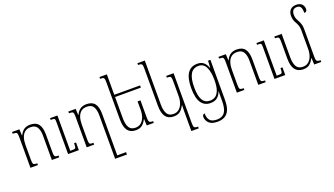

<svg xmlns="http://www.w3.org/2000/svg" viewBox="-81 -1439 4120 2367"><g transform="rotate(-20 1978.5 -256.0)"><path d="M471 -23V0H374V-320Q374 -388 350 -429Q326 -470 265 -470Q217 -470 188 -446Q159 -422 145.5 -380.5Q132 -339 132 -287V-96Q132 -62 135.5 -46.5Q139 -31 151.5 -27Q164 -23 191 -23V0H93V-396Q93 -430 89.5 -445.5Q86 -461 73 -465Q60 -469 31 -469V-492H127L131 -410H134Q158 -459 190.5 -480Q223 -501 271 -501Q345 -501 379 -456Q413 -411 413 -318V-97Q413 -62 416.5 -46.5Q420 -31 432.5 -27Q445 -23 471 -23ZM728 -101V0H587V-424Q587 -454 580.5 -461.5Q574 -469 547 -469H529V-492H626V-29H652Q675 -29 685.5 -32.5Q696 -36 699 -51Q702 -66 702 -101Z M1009 -501Q1083 -501 1117 -456.5Q1151 -412 1151 -318V222H1267V253H1112V-320Q1112 -388 1088 -429Q1064 -470 1003 -470Q955 -470 926 -446Q897 -422 883.5 -380.5Q870 -339 870 -287V-96Q870 -61 873.5 -45.5Q877 -30 889.5 -26.5Q902 -23 929 -23V0H831V-396Q831 -430 827.5 -445.5Q824 -461 811 -465Q798 -469 769 -469V-492H865L869 -410H872Q896 -459 928.5 -480Q961 -501 1009 -501Z M1652 -317V-98Q1652 -63 1656 -47.5Q1660 -32 1672.5 -27.5Q1685 -23 1711 -23V0H1619L1615 -85H1612Q1591 -42 1560 -16Q1529 10 1474 10Q1404 10 1368.5 -36.5Q1333 -83 1333 -184V-665Q1333 -698 1329.5 -713.5Q1326 -729 1313.5 -733Q1301 -737 1275 -737V-760H1372V-492H1710V-463H1372V-184Q1372 -109 1396 -65Q1420 -21 1481 -21Q1526 -21 1555.5 -46.5Q1585 -72 1599.5 -114Q1614 -156 1614 -205V-317Z M2112 253V-8Q2112 -27 2112.5 -46.5Q2113 -66 2114 -85H2110Q2089 -42 2058 -16Q2027 10 1972 10Q1902 10 1866.5 -36.5Q1831 -83 1831 -184V-665Q1831 -698 1827.5 -713.5Q1824 -729 1811.5 -733Q1799 -737 1773 -737V-760H1870V-184Q1870 -109 1894 -64.5Q1918 -20 1979 -20Q2024 -20 2053.5 -46Q2083 -72 2097.5 -114Q2112 -156 2112 -205V-391Q2112 -428 2108.5 -444.5Q2105 -461 2092 -465Q2079 -469 2053 -469V-492H2150V155Q2150 190 2154 205.5Q2158 221 2170.5 225.5Q2183 230 2209 230V253Z M2457 256Q2379 256 2344.5 220.5Q2310 185 2310 139Q2310 124 2318 114.5Q2326 105 2340 105Q2340 164 2366.5 196Q2393 228 2459 228Q2502 228 2532.5 210Q2563 192 2579 149Q2595 106 2595 31V-8Q2595 -32 2595 -55.5Q2595 -79 2597 -94H2595Q2578 -46 2545 -18Q2512 10 2453 10Q2376 10 2333.5 -51Q2291 -112 2291 -244Q2291 -502 2463 -502Q2515 -502 2546 -475.5Q2577 -449 2594 -400H2597L2602 -492H2633V31Q2633 115 2612 164Q2591 213 2551.5 234.5Q2512 256 2457 256ZM2460 -20Q2495 -20 2525.5 -38Q2556 -56 2575.5 -104.5Q2595 -153 2595 -244Q2595 -348 2564.5 -410Q2534 -472 2469 -472Q2396 -472 2362.5 -414Q2329 -356 2329 -243Q2329 -129 2361 -74.5Q2393 -20 2460 -20Z M3179 -23V0H3082V-320Q3082 -388 3058 -429Q3034 -470 2973 -470Q2925 -470 2896 -446Q2867 -422 2853.5 -380.5Q2840 -339 2840 -287V-96Q2840 -62 2843.5 -46.5Q2847 -31 2859.5 -27Q2872 -23 2899 -23V0H2801V-396Q2801 -430 2797.5 -445.5Q2794 -461 2781 -465Q2768 -469 2739 -469V-492H2835L2839 -410H2842Q2866 -459 2898.5 -480Q2931 -501 2979 -501Q3053 -501 3087 -456Q3121 -411 3121 -318V-97Q3121 -62 3124.5 -46.5Q3128 -31 3140.5 -27Q3153 -23 3179 -23ZM3436 -101V0H3295V-424Q3295 -454 3288.5 -461.5Q3282 -469 3255 -469H3237V-492H3334V-29H3360Q3383 -29 3393.5 -32.5Q3404 -36 3407 -51Q3410 -66 3410 -101Z M3849 -98Q3849 -63 3853 -47.5Q3857 -32 3869.5 -27.5Q3882 -23 3908 -23V0H3816L3812 -85H3808Q3787 -42 3756.5 -16Q3726 10 3671 10Q3601 10 3565 -36.5Q3529 -83 3529 -184V-397Q3529 -430 3525.5 -445.5Q3522 -461 3510 -465Q3498 -469 3472 -469V-492H3568V-184Q3568 -109 3592 -65Q3616 -21 3678 -21Q3723 -21 3752.5 -46.5Q3782 -72 3796.5 -114Q3811 -156 3811 -205V-454Q3811 -487 3802 -513.5Q3793 -540 3779 -563Q3766 -584 3759 -608Q3752 -632 3752 -661Q3752 -711 3780 -739.5Q3808 -768 3857 -768Q3907 -768 3931.5 -741.5Q3956 -715 3956 -678Q3956 -641 3919 -639Q3919 -692 3905 -715.5Q3891 -739 3856 -739Q3821 -739 3805 -718.5Q3789 -698 3789 -663Q3789 -617 3813 -579Q3829 -551 3839 -522.5Q3849 -494 3849 -454Z"/></g></svg>

Font: Noto Serif Armenian SemiCondensed ExtraLight
Style: Regular
Weight: 200
Width: 4
Designer: Monotype Design Team
Foundry: Monotype Imaging Inc.
Version: Version 2.008; ttfautohint (v1.8.4.7-5d5b)